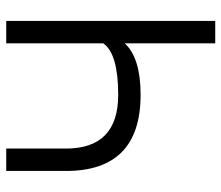

<svg xmlns="http://www.w3.org/2000/svg" viewBox="-68 -656 724 628"><g transform="rotate(-90 294.0 -342.0)"><path d="M466.3 0V-295.9Q418.5 -244.1 297.9 -244.1Q48.8 -244.1 48.8 -488.3V-683.6H122.1V-488.3Q122.1 -317.4 297.9 -317.4Q432.1 -317.4 466.3 -366.2V-683.6H539.6V0Z"/></g></svg>

Font: Sanitrixie
Style: Regular
Weight: 400
Designer: Jayvee D. Enaguas (Grand Chaos)
Version: Version 1.1 - 6/9/2013